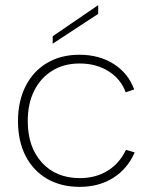

<svg xmlns="http://www.w3.org/2000/svg" viewBox="-20 -720 594 747"><path d="M362 -700V-666L185 -550V-579ZM290 7Q217 7 163 -24.5Q109 -56 79.5 -113.5Q50 -171 50 -249Q50 -326 79.5 -384.5Q109 -443 163 -475Q217 -507 289 -507Q366 -507 422.5 -471Q479 -435 502 -372L469 -361Q450 -413 402 -443Q354 -473 290 -473Q229 -473 183.5 -445Q138 -417 113 -367Q88 -317 88 -249Q88 -148 143 -87.5Q198 -27 291 -27Q352 -27 398.5 -55.5Q445 -84 470 -137L504 -127Q476 -63 420.5 -28Q365 7 290 7Z"/></svg>

Font: Albert Sans ExtraLight
Style: Regular
Weight: 250
Designer: Andreas Rasmussen
Foundry: a.Foundry
Version: Version 1.025